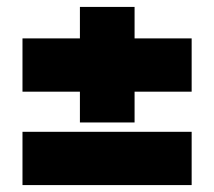

<svg xmlns="http://www.w3.org/2000/svg" viewBox="-20 -602 619 555"><path d="M45 -337H211V-248H369V-337H534V-491H369V-582H211V-491H45ZM45 -67H534V-221H45Z"/></svg>

Font: MV Cash Black
Style: Regular
Weight: 900
Designer: Rodrigo Fuenzalida
Foundry: fragTYPE
Version: Version 1.100;Glyphs 3.1.2 (3151)